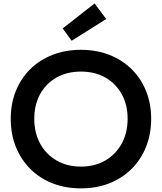

<svg xmlns="http://www.w3.org/2000/svg" viewBox="-20 -1048 912 1081"><path d="M435.5 12.5Q348 12.5 275.5 -16Q203 -44.5 150.5 -97Q98 -149.5 69.2 -221.2Q40.5 -293 40.5 -379.5Q40.5 -465 69.2 -536Q98 -607 150.5 -658.8Q203 -710.5 275.5 -739Q348 -767.5 435.5 -767.5Q523.5 -767.5 595.8 -739Q668 -710.5 720.8 -658.8Q773.5 -607 802.2 -536Q831 -465 831 -379.5Q831 -293 802.2 -221.2Q773.5 -149.5 720.8 -97Q668 -44.5 595.8 -16Q523.5 12.5 435.5 12.5ZM435.5 -110Q513.5 -110 572.5 -144.2Q631.5 -178.5 665 -239.2Q698.5 -300 698.5 -379.5Q698.5 -458.5 665 -518.5Q631.5 -578.5 572.5 -611.8Q513.5 -645 436 -645Q358 -645 298.8 -611.8Q239.5 -578.5 206.2 -518.5Q173 -458.5 173 -379.5Q173 -300 206.2 -239.2Q239.5 -178.5 298.8 -144.2Q358 -110 435.5 -110ZM512.5 -1028.5 578 -941 383.5 -818.5 333 -888Z"/></svg>

Font: Hepta Slab ExtraLight SemiBold
Style: Regular
Weight: 600
Version: Version 1.102